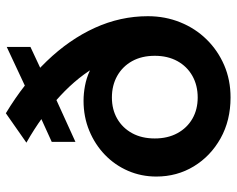

<svg xmlns="http://www.w3.org/2000/svg" viewBox="-94 -680 789 640"><g transform="rotate(-90 300.0 -359.5)"><path d="M295.5 15Q219 15 159.5 -18.2Q100 -51.5 66 -107.5Q32 -163.5 32 -232.5Q32 -282.5 51 -326.5Q70 -370.5 104.5 -403.8Q139 -437 185 -456Q231 -475 284.5 -475Q309 -475 334.5 -470.2Q360 -465.5 384 -454.5Q408 -443.5 427.5 -425L404 -424Q385.5 -457.5 359.8 -489.8Q334 -522 301.2 -552.5Q268.5 -583 229.2 -611.5Q190 -640 145 -665.5L243 -734Q344 -673 416.5 -597.8Q489 -522.5 527.8 -437.2Q566.5 -352 566.5 -260.5Q566.5 -203 546.2 -152.8Q526 -102.5 489.2 -65Q452.5 -27.5 403.2 -6.2Q354 15 295.5 15ZM295.5 -94.5Q336 -94.5 367.5 -112.2Q399 -130 416.8 -162.2Q434.5 -194.5 434.5 -237.5Q434.5 -281 416.8 -313Q399 -345 367.5 -362.8Q336 -380.5 295.5 -380.5Q255.5 -380.5 224.8 -362.8Q194 -345 176.5 -313Q159 -281 159 -237.5Q159 -194.5 176.5 -162.2Q194 -130 224.8 -112.2Q255.5 -94.5 295.5 -94.5ZM147.5 -502V-581L308 -654V-658L464 -731V-652L308 -579V-575Z"/></g></svg>

Font: Geologica Roman Medium
Style: Regular
Weight: 500
Designer: Sindre Bremnes, Frode Helland
Foundry: Monokrom Skriftforlag AS
Version: Version 1.010;gftools[0.9.28]